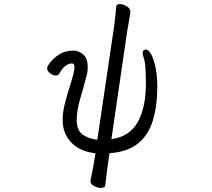

<svg xmlns="http://www.w3.org/2000/svg" viewBox="-20 -734 1040 941"><path d="M509 68Q506 89 502.5 119.5Q499 150 496 174Q495 187 474 187Q458 187 440.5 177.5Q423 168 423 153Q423 151 423.5 150Q424 149 424 148Q429 123 435 93Q441 63 444 41L448 17Q372 9 329.5 -35.5Q287 -80 287 -146Q287 -182 297 -222.5Q307 -263 319.5 -302Q332 -341 340 -373Q343 -384 344 -392Q345 -400 345 -406Q345 -423 332 -423Q316 -423 300 -410.5Q284 -398 270 -372Q265 -364 254 -364Q241 -364 226 -374.5Q211 -385 211 -400Q211 -409 227.5 -430Q244 -451 272.5 -468.5Q301 -486 338 -486Q367 -486 388.5 -466.5Q410 -447 410 -406Q410 -397 409 -387Q408 -377 405 -366Q391 -310 373.5 -251.5Q356 -193 356 -147Q356 -95 385 -74.5Q414 -54 457 -49L540 -610Q542 -627 545 -654Q548 -681 550 -704Q551 -714 567 -714Q582 -714 600.5 -703.5Q619 -693 619 -676V-672L604 -585L526 -52Q615 -64 655 -135.5Q695 -207 695 -325Q695 -357 693 -396Q691 -435 682 -458Q679 -467 679 -473Q679 -491 695 -491Q709 -491 721.5 -467Q734 -443 742.5 -402Q751 -361 751 -310Q751 -217 730 -146Q709 -75 658.5 -32.5Q608 10 517 17Z"/></svg>

Font: QiushuiShotai
Style: Regular
Weight: 600
Designer: Fontworks Inc.
Foundry: Fontworks Inc.
Version: Version 1.250